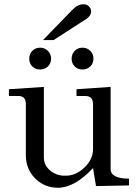

<svg xmlns="http://www.w3.org/2000/svg" viewBox="-20 -878 651 906"><path d="M22 -425V-457L187 -468V-135Q187 -97 218.5 -72Q250 -47 291 -49Q338 -49 378.5 -87.5Q419 -126 419 -174V-386Q419 -425 383 -425H341V-457L502 -468V-81Q502 -35 589 -35V-3L433 0L419 -85Q332 8 253 8Q190 8 146 -36Q102 -80 102 -145V-386Q102 -425 68 -425ZM183 -689 317 -827Q329 -839 334.5 -843.5Q340 -848 350.5 -853Q361 -858 374 -858Q390 -858 400 -847.5Q410 -837 410 -825Q410 -799 374 -780L233 -689Q233 -689 183 -689ZM132.5 -564.5Q118 -579 118 -601Q118 -623 132.5 -638Q147 -653 169 -653Q191 -653 206 -638Q221 -623 221 -601Q221 -579 206 -564.5Q191 -550 169 -550Q147 -550 132.5 -564.5ZM332.5 -564.5Q318 -579 318 -601Q318 -623 332.5 -638Q347 -653 369 -653Q391 -653 406 -638Q421 -623 421 -601Q421 -579 406 -564.5Q391 -550 369 -550Q347 -550 332.5 -564.5Z"/></svg>

Font: Academico
Style: Regular
Weight: 400
Foundry: Steinberg Media Technologies GmbH
Version: Version 0.902